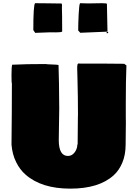

<svg xmlns="http://www.w3.org/2000/svg" viewBox="-20 -1131 829 1182"><path d="M754.9 -378.4 753.4 -241.2Q753.4 -178.2 733.2 -129.9Q712.9 -81.5 679.7 -51.8Q589.4 30.3 412.6 30.3Q235.8 30.3 137.7 -55.7Q103 -85.4 79.3 -133.1Q55.7 -180.7 50.8 -240.7Q53.2 -444.8 53.2 -618.2Q50.8 -618.2 50.8 -669.4Q50.8 -720.7 55.2 -732.9H65.4Q137.2 -736.8 261.2 -736.8Q270 -734.9 293.2 -734.4Q316.4 -733.9 325.2 -732.9L340.3 -731Q343.8 -634.3 344.7 -464.8L341.8 -268.6Q341.8 -170.9 398.4 -170.9Q422.4 -170.9 438.7 -191.9Q455.1 -212.9 456.1 -239.3L458 -244.1L459.5 -408.7L460 -423.3Q460 -536.6 457 -642.1L456.1 -677.7Q455.1 -699.2 455.1 -716.3Q455.1 -733.4 460.4 -739.7Q648.9 -739.7 744.6 -738.3Q748 -734.9 753.4 -731.9H752.9L758.3 -728.5Q754.4 -636.2 754.4 -491.2V-407.2ZM523.9 -1109.9 606.9 -1111.3Q636.7 -1111.3 638.2 -1107.4Q640.6 -1033.2 641.6 -940.4Q640.1 -937.5 640.1 -935.5L636.7 -936L474.1 -929.2L461.4 -943.4Q461.4 -984.9 464.4 -1045.2Q467.3 -1105.5 473.1 -1111.3Q500 -1109.9 523.9 -1109.9ZM461.4 -942.9V-943.4ZM639.6 -935.1 646.5 -934.6Q646.5 -926.3 639.6 -926.3Q636.7 -926.3 634.8 -928.2ZM361.3 -1076.2 362.3 -1028.3V-1013.2Q362.3 -960 362.8 -937Q357.9 -931.6 323.2 -931.6L313 -932.1H288.1L196.8 -928.7L185.1 -945.8Q185.1 -1099.1 195.8 -1111.3Q213.4 -1110.8 270.3 -1110.6Q327.1 -1110.4 358.4 -1109.4Q361.8 -1108.4 361.8 -1097.2L361.3 -1091.8Z"/></svg>

Font: Bowlby One
Style: Regular
Weight: 400
Designer: vernon adams
Foundry: vernon adams
Version: Version 1.000